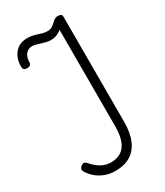

<svg xmlns="http://www.w3.org/2000/svg" viewBox="-334 -1547 1455 1694"><g transform="rotate(-30 393.0 -700.5)"><path d="M318 19Q264 19 218 3Q172 -13 135 -42.5Q98 -72 70 -114Q60 -130 62 -144.5Q64 -159 80 -171Q99 -185 112 -182Q125 -179 138 -163Q177 -117 222.5 -91.5Q268 -66 321 -66Q383 -66 425 -94Q467 -122 488.5 -179Q510 -236 510 -323V-1307Q491 -1289 463 -1277.5Q435 -1266 404 -1266Q378 -1266 354 -1271.5Q330 -1277 308 -1284.5Q286 -1292 265.5 -1297.5Q245 -1303 225 -1303Q200 -1303 180 -1289.5Q160 -1276 148.5 -1251Q137 -1226 137 -1191Q137 -1176 127.5 -1166Q118 -1156 93 -1156Q72 -1156 62.5 -1165.5Q53 -1175 53 -1191Q53 -1250 74 -1294Q95 -1338 133 -1362Q171 -1386 222 -1386Q254 -1386 279 -1380.5Q304 -1375 326 -1367.5Q348 -1360 369.5 -1354.5Q391 -1349 414 -1349Q444 -1349 464 -1363Q484 -1377 500 -1392Q516 -1408 528 -1414Q540 -1420 555 -1420Q576 -1420 587 -1413.5Q598 -1407 598 -1393V-321Q598 -208 565.5 -132.5Q533 -57 471 -19Q409 19 318 19Z"/></g></svg>

Font: Playwrite BE WAL
Style: Regular
Weight: 400
Designer: Veronika Burian, José Scaglione
Foundry: TypeTogether
Version: Version 1.002